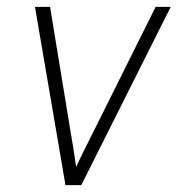

<svg xmlns="http://www.w3.org/2000/svg" viewBox="-20 -540 540 560"><path d="M217 0H171L82 -520H126L183 -173Q188 -143 193 -113Q198 -83 202 -53Q216 -83 231 -113Q246 -143 261 -173L434 -520H478Z"/></svg>

Font: Iosevka Extralight
Style: Italic
Weight: 200
Italic angle: -9°
Monospace: yes
Designer: Belleve Invis
Foundry: Belleve Invis
Version: Version 32.5.0; ttfautohint (v1.8.4)